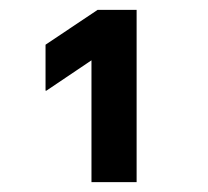

<svg xmlns="http://www.w3.org/2000/svg" viewBox="-20 -870 423 390"><path d="M165.8 -500V-747.5L74.2 -685.8H72.5V-779.2L178.3 -850H257.5V-500Z"/></svg>

Font: Funnel Sans
Style: Bold
Weight: 700
Designer: NORD ID, Kristian Moeller
Foundry: Dicotype
Version: Version 1.000